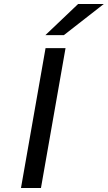

<svg xmlns="http://www.w3.org/2000/svg" viewBox="-20 -941 540 961"><path d="M85 0 208 -700H308L185 0ZM207 -765 371 -921H499.5L299.5 -765Z"/></svg>

Font: Overpass Medium
Style: Italic
Weight: 500
Italic angle: -10°
Designer: Delve Withrington, Dave Bailey, Thomas Jockin
Foundry: Delve Fonts LLC
Version: Version 4.000